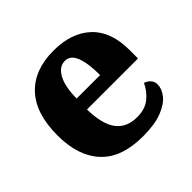

<svg xmlns="http://www.w3.org/2000/svg" viewBox="-140 -703 867 867"><g transform="rotate(-45 293.0 -270.0)"><path d="M314 10Q178 10 111 -62.5Q44 -135 44 -266Q44 -406 111.5 -478Q179 -550 302 -550Q416 -550 481.5 -489Q547 -428 547 -309V-255H221Q223 -159 257 -114.5Q291 -70 357 -70Q408 -70 439.5 -95.5Q471 -121 488 -158Q504 -153 515.5 -140.5Q527 -128 527 -110Q527 -82 505.5 -54.5Q484 -27 437 -8.5Q390 10 314 10ZM373 -323Q373 -398 357 -439.5Q341 -481 306 -481Q269 -481 246.5 -440.5Q224 -400 223 -323Z"/></g></svg>

Font: Noto Serif Georgian ExtraBold
Style: Regular
Weight: 800
Designer: Monotype Design Team, Akaki Razmadze
Foundry: Google LLC
Version: Version 2.003; ttfautohint (v1.8.4.7-5d5b)